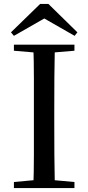

<svg xmlns="http://www.w3.org/2000/svg" viewBox="-20 -960 451 980"><path d="M227 -940 375 -795 361 -777 174 -884H238L51 -777L36 -795L185 -940ZM51 0V-31L193 -44H216L360 -31V0ZM150 0Q153 -84 153 -169Q153 -254 153 -339V-392Q153 -478 153 -562.5Q153 -647 150 -732H260Q258 -648 257.5 -563Q257 -478 257 -392V-340Q257 -254 257.5 -169.5Q258 -85 260 0ZM51 -701V-732H360V-701L216 -689H193Z"/></svg>

Font: Noto Serif JP ExtraLight Medium
Style: Regular
Weight: 500
Version: Version 2.003-H1;hotconv 1.1.1;makeotfexe 2.6.0